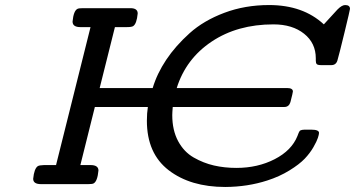

<svg xmlns="http://www.w3.org/2000/svg" viewBox="-20 -726 1400 757"><path d="M110.8 -21Q114.7 -61 128.9 -70.8Q134.8 -74.7 153.8 -75.2H201.2V-76.2L336.9 -619.1H296.9Q266.1 -619.1 266.1 -641.1Q270 -683.1 285.2 -690.9Q290 -693.8 307.1 -693.8H494.1Q522.9 -693.8 522.9 -672.9Q519 -631.8 504.9 -623Q499 -619.1 480 -619.1H433.1L373 -378.9H582Q599.1 -436 635.5 -490.5Q671.9 -544.9 727.5 -595Q783.2 -645 864.5 -675.5Q945.8 -706.1 1041 -706.1Q1174.8 -706.1 1256.8 -629.9L1311 -689Q1328.1 -706.1 1340.8 -706.1Q1359.9 -706.1 1359.9 -690.9Q1359.9 -687 1338.4 -598.4Q1316.9 -509.8 1310.1 -486.8Q1304.2 -468.8 1285.2 -469.2H1247.1Q1232.9 -469.2 1229 -473.1Q1225.1 -477.1 1225.1 -486.8V-496.1Q1225.1 -556.2 1179 -593Q1132.8 -629.9 1058.1 -629.9Q916 -629.9 814.5 -562Q712.9 -494.1 676.8 -378.9H1111.8Q1134.8 -378.9 1134.8 -365.2Q1134.8 -361.3 1125 -323.2Q1119.1 -304.2 1101.1 -304.2H661.1Q659.2 -282.2 659.2 -272Q659.2 -212.9 682.1 -169.9Q705.1 -127 743.7 -105Q782.2 -83 823.7 -73.5Q865.2 -64 912.1 -64Q996.1 -64 1063 -98.4Q1129.9 -132.8 1152.8 -189.9Q1153.8 -191.9 1155.5 -197Q1157.2 -202.1 1158.2 -203.6Q1159.2 -205.1 1160.6 -208Q1162.1 -210.9 1164.6 -211.9Q1167 -212.9 1170.9 -213.9Q1174.8 -214.8 1180.2 -214.8H1207Q1237.8 -214.8 1237.8 -202.1Q1237.8 -196.3 1233.4 -182.6Q1229 -168.9 1215.6 -145.5Q1202.1 -122.1 1181.2 -100.1Q1160.2 -78.1 1121.1 -54Q1082 -29.8 1033.2 -14.2Q956.1 10.7 868.2 11.2Q731 11.2 645 -54.9Q559.1 -121.1 559.1 -250Q559.1 -279.8 563 -304.2H354L296.9 -75.2H336.9Q367.7 -75.2 368.2 -54.2Q364.3 -11.2 349.1 -2.9Q344.2 0 327.1 0H142.1Q110.8 0 110.8 -21Z"/></svg>

Font: CMU Concrete
Style: BoldItalic
Weight: 700
Italic angle: -14.04°
Version: Version 0.7.0